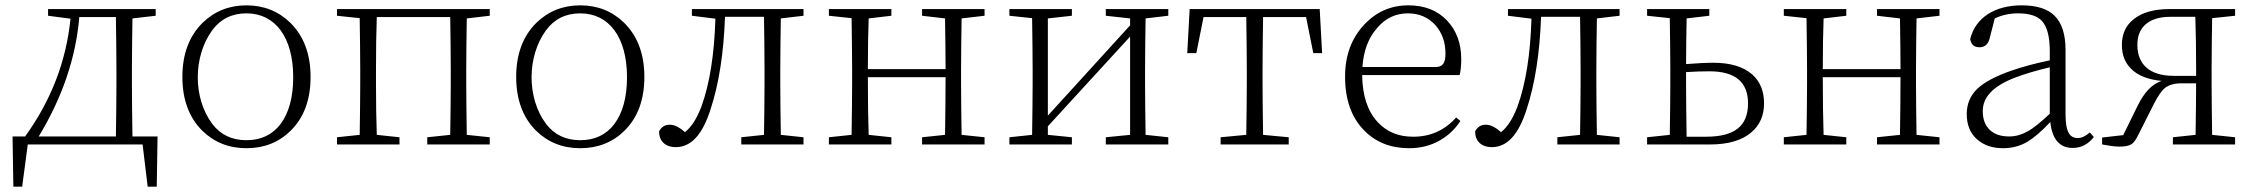

<svg xmlns="http://www.w3.org/2000/svg" viewBox="-20 -541 8436 719"><path d="M63 158 84 0H514L533 158H567L570 -30H476C475 -103 474 -169 474 -226V-282C474 -335 475 -399 476 -472L563 -482V-507H160V-482L244 -471C228 -311 171 -164 74 -30H27L30 158ZM125 -30C213 -175 264 -324 277 -477H414C415 -404 416 -339 416 -282V-226C416 -169 415 -103 414 -30Z M737 -52C782 -8 837 14 903 14C969 14 1024 -8 1068 -51C1118 -100 1143 -167 1143 -253C1143 -338 1118 -405 1068 -455C1023 -499 968 -521 903 -521C838 -521 783 -499 738 -455C688 -405 663 -338 663 -253C663 -168 688 -101 737 -52ZM775 -77C702 -174 703 -330 775 -428C806 -470 849 -491 903 -491C1011 -491 1078 -401 1078 -252C1078 -177 1062 -119 1031 -77C1000 -36 957 -16 903 -16C849 -16 806 -36 775 -77Z M1476 0V-27L1391 -36C1389 -91 1388 -155 1388 -226V-282C1388 -357 1389 -422 1391 -477H1666C1667 -404 1668 -339 1668 -282V-226C1668 -173 1667 -109 1666 -36L1580 -27V0H1814V-27L1728 -36C1727 -109 1726 -173 1726 -226V-282C1726 -335 1727 -399 1728 -472L1814 -482V-507H1242V-482L1327 -473C1328 -400 1329 -336 1329 -282V-226C1329 -173 1328 -109 1327 -36L1242 -27V0Z M1987 -52C2032 -8 2087 14 2153 14C2219 14 2274 -8 2318 -51C2368 -100 2393 -167 2393 -253C2393 -338 2368 -405 2318 -455C2273 -499 2218 -521 2153 -521C2088 -521 2033 -499 1988 -455C1938 -405 1913 -338 1913 -253C1913 -168 1938 -101 1987 -52ZM2025 -77C1952 -174 1953 -330 2025 -428C2056 -470 2099 -491 2153 -491C2261 -491 2328 -401 2328 -252C2328 -177 2312 -119 2281 -77C2250 -36 2207 -16 2153 -16C2099 -16 2056 -36 2025 -77Z M2511 10C2568 10 2611 -37 2641 -132C2672 -226 2690 -341 2695 -478H2841C2842 -405 2843 -339 2843 -282V-226C2843 -173 2842 -109 2841 -36L2756 -27V0H2989V-27L2904 -36C2903 -109 2902 -173 2902 -226V-282C2902 -337 2903 -400 2904 -472L2989 -482V-507H2571V-482L2659 -471C2655 -338 2638 -229 2607 -143C2590 -98 2570 -66 2545 -46C2524 -65 2505 -74 2488 -74C2470 -74 2457 -66 2448 -49C2448 -13 2471 10 2511 10Z M3318 0V-27L3233 -36C3231 -91 3230 -163 3230 -252H3521C3521 -181 3520 -109 3519 -36L3433 -27V0H3667V-27L3581 -36C3580 -109 3579 -173 3579 -226V-282C3579 -335 3580 -399 3581 -472L3667 -482V-507H3433V-482L3519 -472C3520 -401 3521 -338 3521 -282H3230C3230 -356 3231 -419 3233 -472L3318 -482V-507H3084V-482L3169 -473C3170 -400 3171 -336 3171 -282V-226C3171 -173 3170 -109 3169 -36L3084 -27V0Z M3994 0V-27L3904 -36V-68L4212 -404V-36L4121 -27V0H4355V-27L4270 -36C4269 -109 4268 -173 4268 -226V-282C4268 -337 4269 -400 4270 -472L4355 -482V-507H4121V-482L4212 -472V-446L3904 -108V-472L3994 -482V-507H3760V-482L3845 -473C3846 -400 3847 -336 3847 -282V-226C3847 -173 3846 -109 3845 -36L3760 -27V0Z M4806 0V-27L4710 -36C4709 -109 4708 -173 4708 -226V-282C4708 -339 4709 -404 4710 -477H4871L4898 -342H4931L4922 -507H4435L4426 -342H4460L4487 -477H4647C4648 -404 4649 -339 4649 -282V-226C4649 -173 4648 -109 4647 -36L4551 -27V0Z M5257 14C5298 14 5335 5 5368 -13C5401 -31 5428 -56 5449 -88L5433 -101C5390 -53 5337 -29 5272 -29C5217 -29 5173 -47 5139 -84C5101 -125 5082 -183 5081 -260H5446C5450 -275 5452 -295 5452 -320C5452 -379 5434 -427 5399 -464C5363 -502 5315 -521 5254 -521C5189 -521 5134 -497 5089 -449C5041 -398 5017 -333 5017 -254C5017 -168 5041 -101 5088 -53C5132 -8 5188 14 5257 14ZM5082 -290C5086 -350 5104 -399 5137 -436C5168 -473 5207 -491 5252 -491C5295 -491 5329 -476 5356 -446C5381 -417 5393 -382 5393 -340C5393 -305 5383 -290 5355 -290Z M5567 10C5624 10 5667 -37 5697 -132C5728 -226 5746 -341 5751 -478H5897C5898 -405 5899 -339 5899 -282V-226C5899 -173 5898 -109 5897 -36L5812 -27V0H6045V-27L5960 -36C5959 -109 5958 -173 5958 -226V-282C5958 -337 5959 -400 5960 -472L6045 -482V-507H5627V-482L5715 -471C5711 -338 5694 -229 5663 -143C5646 -98 5626 -66 5601 -46C5580 -65 5561 -74 5544 -74C5526 -74 5513 -66 5504 -49C5504 -13 5527 10 5567 10Z M6384 0C6451 0 6503 -15 6538 -45C6570 -72 6586 -108 6586 -154C6586 -200 6571 -236 6542 -262C6509 -291 6461 -306 6396 -306C6367 -306 6333 -304 6294 -301C6294 -351 6295 -408 6296 -472L6381 -482V-507H6148V-482L6233 -473C6234 -400 6235 -336 6235 -282V-226C6235 -173 6234 -109 6233 -36L6148 -27V0ZM6296 -29C6295 -102 6294 -168 6294 -226V-271C6325 -273 6354 -274 6381 -274C6478 -274 6526 -234 6526 -154C6526 -69 6476 -29 6368 -29Z M6894 0V-27L6809 -36C6807 -91 6806 -163 6806 -252H7097C7097 -181 7096 -109 7095 -36L7009 -27V0H7243V-27L7157 -36C7156 -109 7155 -173 7155 -226V-282C7155 -335 7156 -399 7157 -472L7243 -482V-507H7009V-482L7095 -472C7096 -401 7097 -338 7097 -282H6806C6806 -356 6807 -419 6809 -472L6894 -482V-507H6660V-482L6745 -473C6746 -400 6747 -336 6747 -282V-226C6747 -173 6746 -109 6745 -36L6660 -27V0Z M7481 14C7514 14 7545 6 7572 -10C7597 -25 7625 -49 7658 -84C7665 -19 7693 13 7742 13C7774 13 7800 -1 7821 -28L7806 -45C7790 -31 7775 -24 7761 -24C7746 -24 7734 -30 7727 -43C7719 -57 7715 -80 7715 -113V-354C7715 -413 7701 -455 7674 -482C7648 -508 7607 -521 7551 -521C7450 -521 7378 -475 7358 -395C7361 -374 7373 -364 7393 -364C7414 -364 7427 -377 7432 -402L7450 -472C7477 -485 7507 -491 7538 -491C7580 -491 7610 -481 7627 -462C7646 -441 7656 -404 7656 -349V-315C7602 -304 7555 -291 7514 -277C7453 -256 7410 -233 7383 -207C7358 -182 7345 -151 7345 -114C7345 -73 7358 -42 7384 -19C7409 3 7441 14 7481 14ZM7504 -30C7473 -30 7449 -38 7432 -54C7414 -71 7405 -94 7405 -125C7405 -178 7445 -219 7525 -250C7562 -264 7605 -277 7656 -289V-115C7623 -84 7596 -62 7575 -50C7552 -37 7529 -30 7504 -30Z M7916 8C7937 8 7953 5 7962 -1C7970 -6 7979 -18 7988 -37L8046 -152C8062 -183 8076 -203 8088 -212C8102 -223 8122 -229 8149 -229H8204C8204 -171 8203 -107 8202 -36L8117 -27V0H8350V-27L8264 -36C8263 -109 8262 -173 8262 -226V-282C8262 -336 8263 -400 8264 -473L8350 -482V-507H8103C8046 -507 8001 -494 7970 -469C7941 -446 7926 -414 7926 -373C7926 -336 7937 -307 7960 -284C7985 -258 8024 -243 8075 -238C8040 -227 8010 -196 7985 -145L7931 -35L7852 -26V0C7879 5 7900 8 7916 8ZM8120 -257C8032 -257 7984 -298 7984 -373C7984 -406 7994 -431 8014 -449C8035 -468 8066 -478 8107 -478H8201C8203 -423 8204 -358 8204 -282V-257Z"/></svg>

Font: AllPunType ExtraLight
Style: Regular
Weight: 280
Version: 1.0